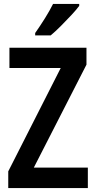

<svg xmlns="http://www.w3.org/2000/svg" viewBox="-20 -957 488 977"><path d="M427 0H22V-85L289 -611H28V-714H420V-628L152 -104H427ZM383 -927Q369 -908 343.5 -880.5Q318 -853 289.5 -824.5Q261 -796 238 -777H159V-789Q185 -826 209 -864.5Q233 -903 250 -937H383Z"/></svg>

Font: Noto Sans Gurmukhi Condensed SemiBold
Style: Regular
Weight: 600
Width: 3
Designer: Jelle Bosma - Monotype Design Team
Foundry: Monotype Imaging Inc.
Version: Version 2.004; ttfautohint (v1.8.4.7-5d5b)